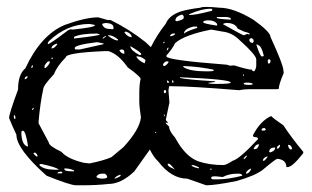

<svg xmlns="http://www.w3.org/2000/svg" viewBox="-20 -513 919 566"><path d="M627.9 -490.2Q668 -490.2 726.6 -455.1Q777.3 -418.9 777.3 -404.3Q815.4 -321.3 815.4 -305.7L816.4 -297.9Q801.8 -263.7 801.8 -251L795.9 -250H711.9Q700.2 -250 684.6 -247.1Q542 -258.8 487.3 -258.8H478.5L476.6 -246.1L479.5 -210.9Q478.5 -207 468.8 -160.2Q469.7 -156.2 472.7 -155.3L474.6 -150.4V-149.4L468.8 -152.3V-149.4L478.5 -139.6Q478.5 -127 496.1 -107.4Q526.4 -50.8 565.4 -37.1Q597.7 -26.4 638.7 -26.4Q646.5 -26.4 666 -39.1Q685.5 -43.9 740.2 -102.5V-105.5Q740.2 -108.4 727.5 -109.4L725.6 -114.3Q748 -157.2 779.3 -170.9Q788.1 -162.1 815.4 -143.6Q838.9 -107.4 874 -65.4V-61.5Q841.8 -20.5 828.1 -20.5H824.2Q824.2 -42 797.9 -44.9Q793 -44.9 754.9 -12.7Q732.4 4.9 677.7 20.5Q614.3 33.2 587.9 33.2L532.2 13.7Q485.4 13.7 446.3 -37.1Q432.6 -49.8 421.9 -72.3L376 -7.8Q336.9 29.3 299.8 29.3Q265.6 33.2 222.7 33.2H204.1Q187.5 33.2 117.2 4.9Q28.3 -74.2 28.3 -116.2Q15.6 -142.6 6.8 -165Q6.8 -177.7 33.2 -249Q33.2 -293.9 54.7 -311.5Q100.6 -410.2 170.9 -439.5Q232.4 -461.9 269.5 -461.9L296.9 -454.1H305.7Q361.3 -426.8 409.2 -388.7L424.8 -374Q441.4 -408.2 468.8 -443.4Q478.5 -467.8 513.7 -479.5Q537.1 -486.3 570.3 -490.2Q578.1 -495.1 627.9 -490.2ZM93.8 -155.3V-149.4Q107.4 -123 124 -92.8Q124 -83 161.1 -65.4Q178.7 -44.9 226.6 -33.2L244.1 -31.2Q287.1 -40 308.6 -49.8L343.8 -79.1Q391.6 -130.9 395.5 -167Q390.6 -198.2 390.6 -214.8V-215.8V-223.6V-237.3Q390.6 -264.6 394.5 -280.3Q394.5 -287.1 356.4 -314.5Q329.1 -353.5 299.8 -362.3H288.1Q173.8 -357.4 173.8 -343.8Q148.4 -318.4 138.7 -293.9Q107.4 -260.7 107.4 -250Q98.6 -210 93.8 -155.3ZM470.7 -349.6V-346.7Q470.7 -335.9 648.4 -322.3L658.2 -319.3L669.9 -320.3Q710.9 -307.6 722.7 -307.6Q722.7 -303.7 729.5 -302.7Q735.4 -311.5 735.4 -319.3V-337.9Q735.4 -350.6 686.5 -394.5Q664.1 -417 635.7 -419.9L602.5 -425.8Q523.4 -410.2 496.1 -385.7Q488.3 -369.1 470.7 -349.6ZM124 -391.6 121.1 -386.7V-382.8Q127 -382.8 180.7 -423.8L188.5 -426.8L194.3 -425.8Q259.8 -432.6 259.8 -438.5V-439.5L244.1 -442.4Q177.7 -442.4 124 -391.6ZM510.7 -285.2V-283.2Q530.3 -278.3 613.3 -273.4L614.3 -272.5V-271.5L593.8 -268.6Q593.8 -265.6 619.1 -265.6Q660.2 -265.6 660.2 -269.5Q660.2 -279.3 510.7 -285.2ZM637.7 -442.4V-441.4Q695.3 -409.2 698.2 -409.2H699.2L709 -413.1L714.8 -411.1L715.8 -413.1V-414.1Q711.9 -417 699.2 -419.9L680.7 -428.7Q672.9 -445.3 648.4 -445.3H645.5Q637.7 -443.4 637.7 -442.4ZM200.2 -371.1V-370.1L202.1 -367.2H215.8L285.2 -382.8V-384.8L266.6 -388.7Q200.2 -380.9 200.2 -371.1ZM636.7 8.8 616.2 6.8H612.3Q602.5 6.8 602.5 10.7V12.7L606.4 15.6H624Q653.3 15.6 694.3 4.9Q693.4 -1 683.6 -1H678.7Q655.3 -1 636.7 8.8ZM520.5 -318.4V-315.4Q539.1 -302.7 587.9 -302.7H595.7L609.4 -303.7V-307.6Q569.3 -316.4 520.5 -318.4ZM46.9 -127.9 43 -125V-118.2Q44.9 -85 61.5 -81.1L62.5 -82V-83Q55.7 -127.9 46.9 -127.9ZM198.2 -404.3V-399.4Q274.4 -408.2 274.4 -411.1L266.6 -414.1H265.6Q218.8 -414.1 198.2 -404.3ZM537.1 -469.7V-468.8H539.1Q556.6 -468.8 597.7 -479.5Q606.4 -480.5 606.4 -484.4L603.5 -487.3H602.5Q574.2 -487.3 539.1 -471.7ZM281.2 -441.4Q286.1 -427.7 302.7 -427.7L312.5 -426.8L314.5 -427.7V-432.6Q314.5 -443.4 293.9 -445.3Q281.2 -444.3 281.2 -441.4ZM103.5 -29.3H96.7V-25.4Q109.4 -12.7 142.6 -12.7H153.3Q148.4 -19.5 103.5 -29.3ZM579.1 -448.2V-447.3Q579.1 -443.4 619.1 -437.5L620.1 -438.5V-442.4Q612.3 -453.1 594.7 -453.1H591.8Q579.1 -452.1 579.1 -448.2ZM264.6 6.8V8.8Q264.6 11.7 279.3 13.7Q295.9 13.7 295.9 8.8V6.8Q294.9 2.9 289.1 -1H280.3Q269.5 -1 264.6 6.8ZM739.3 -381.8H735.4Q746.1 -349.6 751 -346.7H754.9L757.8 -348.6Q750 -379.9 740.2 -379.9ZM497.1 -453.1V-452.1L501 -450.2Q521.5 -455.1 521.5 -460V-465.8L517.6 -469.7H514.6Q497.1 -463.9 497.1 -453.1ZM385.7 -346.7H381.8Q385.7 -335.9 406.2 -326.2L409.2 -335.9Q396.5 -346.7 385.7 -346.7ZM648.4 -462.9H619.1V-460.9Q619.1 -457 659.2 -455.1H660.2V-459Q660.2 -460.9 648.4 -462.9ZM364.3 -377V-375Q367.2 -363.3 391.6 -350.6H394.5L396.5 -353.5V-354.5Q391.6 -361.3 364.3 -377ZM522.5 -414.1Q532.2 -421.9 561.5 -430.7V-432.6L560.5 -434.6H549.8Q522.5 -427.7 522.5 -414.1ZM299.8 -409.2 297.9 -408.2Q316.4 -393.6 327.1 -393.6L328.1 -395.5V-396.5Q312.5 -409.2 299.8 -409.2ZM169.9 -16.6V-13.7Q169.9 -7.8 197.3 -7.8L198.2 -8.8V-10.7Q185.5 -16.6 169.9 -16.6ZM349.6 -419.9 346.7 -417Q357.4 -403.3 368.2 -403.3Q368.2 -414.1 351.6 -419.9ZM111.3 -319.3V-312.5H114.3Q127 -324.2 127 -331.1V-332H122.1Q116.2 -328.1 111.3 -319.3ZM773.4 -65.4 776.4 -63.5Q791 -68.4 791 -76.2V-78.1H789.1Q774.4 -78.1 773.4 -65.4ZM698.2 -266.6Q698.2 -262.7 714.8 -262.7L724.6 -263.7V-265.6Q724.6 -269.5 705.1 -269.5Q698.2 -268.6 698.2 -266.6ZM714.8 -394.5Q716.8 -386.7 724.6 -386.7H725.6L727.5 -389.6V-395.5L722.7 -400.4Q714.8 -400.4 714.8 -394.5ZM332 -364.3Q337.9 -354.5 345.7 -354.5L346.7 -356.4V-358.4Q346.7 -367.2 338.9 -367.2Q332 -366.2 332 -364.3ZM727.5 -74.2 729.5 -73.2H730.5Q740.2 -73.2 743.2 -85.9V-87.9Q733.4 -87.9 727.5 -74.2ZM460.9 -324.2V-320.3L462.9 -318.4H464.8Q471.7 -321.3 476.6 -329.1V-332H471.7Q465.8 -332 460.9 -324.2ZM478.5 -30.3H474.6V-26.4Q476.6 -21.5 491.2 -15.6L496.1 -12.7Q482.4 -29.3 478.5 -30.3ZM830.1 -85.9H829.1V-84Q832 -72.3 837.9 -72.3H838.9L840.8 -74.2V-75.2Q838.9 -85.9 830.1 -85.9ZM131.8 -370.1Q140.6 -370.1 148.4 -381.8V-384.8Q131.8 -379.9 131.8 -370.1ZM705.1 -1Q714.8 -1 720.7 -15.6H717.8Q705.1 -8.8 705.1 -1ZM545.9 -26.4H544.9V-25.4Q544.9 -21.5 565.4 -16.6L566.4 -17.6V-19.5Q553.7 -26.4 545.9 -26.4ZM317.4 13.7H318.4Q335.9 7.8 335.9 3.9L334 2Q320.3 6.8 317.4 13.7ZM754.9 -39.1H758.8Q768.6 -47.9 768.6 -51.8H767.6Q754.9 -47.9 754.9 -39.1ZM481.4 -408.2V-406.2H483.4Q496.1 -409.2 496.1 -413.1V-414.1H491.2Q485.4 -414.1 481.4 -408.2ZM83 -63.5 79.1 -61.5V-59.6L86.9 -51.8H90.8Q90.8 -58.6 83 -63.5ZM751 -130.9 752 -127.9H756.8Q762.7 -127.9 763.7 -131.8L759.8 -135.7H758.8Q752.9 -135.7 751 -130.9ZM771.5 -337.9 769.5 -335.9V-329.1L771.5 -325.2Q777.3 -326.2 777.3 -332V-335.9L775.4 -337.9ZM795.9 -76.2V-75.2H799.8Q805.7 -79.1 805.7 -85.9H803.7Q795.9 -81.1 795.9 -76.2ZM149.4 -2.9V-2H162.1L164.1 -3.9L162.1 -6.8H160.2Q150.4 -6.8 149.4 -2.9ZM698.2 -43.9H699.2Q705.1 -46.9 708 -53.7L707 -54.7Q698.2 -48.8 698.2 -43.9ZM465.8 -248 462.9 -245.1V-241.2L465.8 -237.3L469.7 -241.2V-245.1L466.8 -248ZM52.7 -279.3Q57.6 -279.3 61.5 -286.1V-288.1Q52.7 -288.1 52.7 -279.3ZM22.5 -173.8 20.5 -170.9Q21.5 -162.1 23.4 -162.1L25.4 -163.1V-168L23.4 -173.8ZM471.7 -364.3Q476.6 -366.2 476.6 -372.1V-373Q471.7 -371.1 471.7 -364.3ZM490.2 -276.4 487.3 -275.4V-269.5H491.2V-273.4L490.2 -275.4ZM72.3 -312.5H73.2Q77.1 -313.5 77.1 -320.3H75.2Q72.3 -318.4 72.3 -312.5ZM283.2 -399.4V-398.4L293 -406.2L291 -407.2Q281.2 -401.4 283.2 -399.4ZM473.6 -268.6 478.5 -269.5V-271.5L474.6 -275.4H471.7ZM78.1 -195.3 74.2 -191.4V-189.5H77.1L79.1 -192.4V-195.3ZM135.7 -342.8H131.8V-338.9H133.8L135.7 -340.8ZM603.5 -15.6H599.6V-12.7H603.5ZM462.9 -389.6 460.9 -386.7V-385.7H462.9L465.8 -388.7V-389.6ZM699.2 -293H696.3V-290H699.2ZM465.8 -170.9V-173.8L462.9 -176.8Q463.9 -173.8 463.9 -169.9Q464.8 -170.9 465.8 -170.9ZM439.5 -121.1 440.4 -122.1V-124H437.5H436.5Q437.5 -121.1 439.5 -121.1Z"/></svg>

Font: Love Ya Like A Sister
Style: Regular
Weight: 400
Designer: Kimberly Geswein
Foundry: Kimberly Geswein
Version: Version 1.002 2007